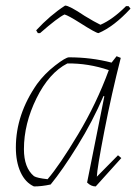

<svg xmlns="http://www.w3.org/2000/svg" viewBox="-20 -663 489 690"><path d="M116 -544 110 -554Q160 -608 214 -643Q229 -643 284 -606Q320 -584 341 -574Q385 -593 433 -641H442L449 -632Q389 -567 334 -544Q325 -544 267 -581Q226 -607 212 -611Q188 -600 124 -544ZM102 7Q71 -7 54 -44Q37 -81 37 -133Q37 -252 113 -361Q140 -398 178 -427.5Q216 -457 228 -457Q308 -457 381 -438L399 -461L414 -455Q381 -326 355 -192Q329 -58 328 -28L404 -105L416 -95L324 7Q307 7 293 -7L355 -317L352 -318Q313 -227 258.5 -139Q204 -51 162 0Q130 7 102 7ZM151 -19Q194 -69 260.5 -180Q327 -291 371 -411Q297 -436 222 -435Q156 -401 111 -309.5Q66 -218 66 -127Q66 -60 102 -30Q113 -23 151 -19Z"/></svg>

Font: Albura ExtraLight
Style: Italic
Weight: 156
Italic angle: -7°
Designer: Mercedes Jáuregui
Foundry: Omnibus-Type Team
Version: Version 1.000